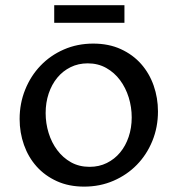

<svg xmlns="http://www.w3.org/2000/svg" viewBox="-20 -691 667 721"><path d="M295.9 9.8Q238.3 9.8 193.4 -10.7Q148.4 -31.2 117.4 -65.9Q86.4 -100.6 70.1 -146.7Q53.7 -192.9 53.7 -244.1Q53.7 -302.7 74.5 -354.2Q95.2 -405.8 132.1 -444.3Q168.9 -482.9 219.7 -505.1Q270.5 -527.3 330.1 -527.3Q388.2 -527.3 433.6 -506.6Q479 -485.8 510 -450.7Q541 -415.5 557.1 -369.4Q573.2 -323.2 573.2 -272.5Q573.2 -213.4 552.2 -161.9Q531.2 -110.4 494.1 -72.3Q457 -34.2 406.2 -12.2Q355.5 9.8 295.9 9.8ZM316.4 -64.5Q352.1 -64.5 381.1 -78.9Q410.2 -93.3 430.9 -118.2Q451.7 -143.1 463.1 -177Q474.6 -210.9 474.6 -250Q474.6 -288.6 463.4 -325Q452.1 -361.3 430.9 -389.9Q409.7 -418.5 378.9 -435.8Q348.1 -453.1 309.6 -453.1Q273.9 -453.1 244.9 -438.7Q215.8 -424.3 195.1 -399.2Q174.3 -374 162.8 -339.8Q151.4 -305.7 151.4 -266.6Q151.4 -228 162.6 -191.7Q173.8 -155.3 195.1 -127Q216.3 -98.6 246.8 -81.5Q277.3 -64.5 316.4 -64.5ZM183.6 -671.4H447.3V-605.5H183.6Z"/></svg>

Font: Proza Libre
Style: Regular
Weight: 400
Designer: Jasper de Waard
Foundry: Jasper de Waard
Version: Version 1.000; ttfautohint (v1.4.1.8-43bc)